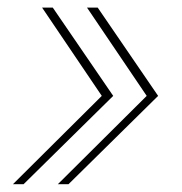

<svg xmlns="http://www.w3.org/2000/svg" viewBox="-20 -551 475 501"><path d="M13.7 -70.3 245.6 -300.8 89.8 -531.2H117.7L275.4 -300.8L41.5 -70.3ZM130.9 -70.3 362.8 -300.8 207 -531.2H234.9L392.6 -300.8L158.7 -70.3Z"/></svg>

Font: Inter 16pt Thin
Style: Italic
Weight: 250
Italic angle: -9.3988°
Version: Version 4.001;git-66647c0bb